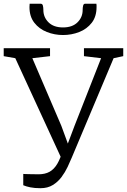

<svg xmlns="http://www.w3.org/2000/svg" viewBox="-29 -1003 685 1036"><path d="M189.5 12.5Q157.5 12.5 134.5 7.8Q111.5 3 96.5 -3.5V-64.5Q97.5 -64 109 -63.8Q120.5 -63.5 135.5 -63.2Q150.5 -63 162.8 -62.8Q175 -62.5 178 -62.5Q214 -62.5 238.2 -76Q262.5 -89.5 279.8 -118.5Q297 -147.5 310.5 -194.5L311 -129.5L53.5 -689L-9 -700V-743H241V-700L145.5 -689L302 -324L349.5 -194.5L324.5 -195L373.5 -325L516.5 -689L424 -700V-743H636V-700L584 -689L358 -152Q349 -130.5 335.8 -102.2Q322.5 -74 303.2 -48Q284 -22 256.2 -4.8Q228.5 12.5 189.5 12.5ZM190 -983Q200 -983 202.5 -972.5Q205 -962 205 -949Q205 -910 232.8 -882.5Q260.5 -855 311 -855Q361.5 -855 389.2 -882.5Q417 -910 417 -949Q417 -962 419.5 -972.5Q422 -983 431 -983H491Q492 -979.5 492 -974.5Q492 -969.5 492 -965Q492 -913.5 466 -880Q440 -846.5 398.5 -830.2Q357 -814 311 -814Q265 -814 223.5 -830.5Q182 -847 156 -880.5Q130 -914 130 -965Q130 -969.5 130.5 -974.5Q131 -979.5 131 -983Z"/></svg>

Font: Merriweather 7pt Light
Style: Regular
Weight: 300
Designer: Eben Sorkin
Foundry: Eben Sorkin
Version: Version 2.200;gftools[0.9.31]